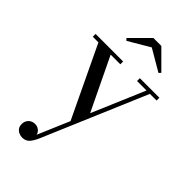

<svg xmlns="http://www.w3.org/2000/svg" viewBox="-282 -763 1109 1109"><g transform="rotate(45 273.0 -208.5)"><path d="M163.5 -437 330 -91 281 19 63.5 -437H17.5V-460H242.5V-437ZM538.5 -460V-437H484L214 198Q200.5 228.5 184.5 246Q168.5 263.5 140 263.5Q127.5 263.5 114.5 258Q101.5 252.5 92.5 240.8Q83.5 229 83.5 210Q83.5 193.5 90.8 181Q98 168.5 110.5 161.5Q123 154.5 139 154.5Q151 154.5 161 159.2Q171 164 178.5 172.5Q186 181 188.5 192.5L456.5 -437H379V-460ZM171.5 -557.5 160 -569.5 270 -679.5H335L445 -569.5L433.5 -557.5L302 -634.5Z"/></g></svg>

Font: BodoniModa 10 Custom
Style: Regular
Weight: 400
Designer: Owen Earl
Foundry: indestructible type
Version: Version 2.005